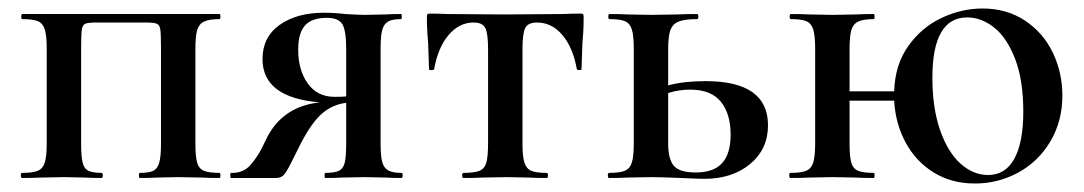

<svg xmlns="http://www.w3.org/2000/svg" viewBox="-20 -419 2552 452"><path d="M497 0Q470 0 455 -1L400 -2L349 -1Q334 0 309 0Q307 0 307 -6Q307 -12 309 -12Q331 -12 341 -17Q351 -22 355 -36.5Q359 -51 359 -81V-305Q359 -338 357.5 -349Q356 -360 349.5 -363Q343 -366 323 -366H207Q187 -366 180.5 -363Q174 -360 172.5 -348.5Q171 -337 171 -303V-81Q171 -51 174.5 -36.5Q178 -22 188 -17Q198 -12 219 -12Q222 -12 222 -6Q222 0 219 0Q195 0 181 -1L131 -2L75 -1Q60 0 32 0Q29 0 29 -6Q29 -12 32 -12Q57 -12 69 -17Q81 -22 85.5 -36.5Q90 -51 90 -81V-305Q90 -335 85.5 -349.5Q81 -364 69.5 -369Q58 -374 33 -374Q30 -374 30 -380Q30 -386 33 -386H497Q499 -386 499 -380Q499 -374 497 -374Q472 -374 460 -368Q448 -362 444 -347.5Q440 -333 440 -303V-81Q440 -51 444 -36.5Q448 -22 460 -17Q472 -12 497 -12Q499 -12 499 -6Q499 0 497 0Z M925 0Q902 0 889 -1L839 -2L784 -1Q771 0 746 0Q744 0 744 -6Q744 -12 746 -12Q768 -12 778 -17Q788 -22 791.5 -36Q795 -50 795 -81V-177Q763 -173 738.5 -152Q714 -131 688 -81L672 -49Q658 -20 650.5 -10Q643 0 631 0H524Q522 0 522 -6Q522 -12 524 -12Q553 -11 570 -31Q587 -51 597 -71.5Q607 -92 610 -98Q648 -169 733 -178Q598 -189 598 -280Q598 -332 638.5 -360.5Q679 -389 742 -389Q768 -389 793 -386Q825 -384 839 -384L888 -385Q901 -386 924 -386Q926 -386 926 -380Q926 -374 924 -374Q904 -374 894 -368.5Q884 -363 880 -349Q876 -335 876 -305V-81Q876 -51 880 -37Q884 -23 894.5 -17.5Q905 -12 925 -12Q928 -12 928 -6Q928 0 925 0ZM768 -191Q786 -191 795 -192V-303Q795 -347 786 -362Q777 -377 749 -377Q714 -377 698 -359Q682 -341 682 -302Q682 -254 704.5 -222.5Q727 -191 768 -191Z M1071 -12Q1097 -12 1109 -17Q1121 -22 1125 -36.5Q1129 -51 1129 -81V-303Q1129 -340 1122.5 -353Q1116 -366 1095 -366Q1061 -366 1036 -336.5Q1011 -307 1002 -256Q1001 -254 995.5 -254Q990 -254 990 -256L988 -316Q987 -327 986 -342.5Q985 -358 985 -378Q985 -384 986 -385.5Q987 -387 993 -387Q1014 -387 1031 -386L1167 -385L1306 -386Q1324 -387 1346 -387Q1352 -387 1353 -385.5Q1354 -384 1354 -378Q1354 -358 1353 -342.5Q1352 -327 1351 -316L1349 -256Q1349 -254 1344 -254Q1339 -254 1338 -256Q1329 -307 1304 -336.5Q1279 -366 1244 -366Q1223 -366 1216.5 -353Q1210 -340 1210 -303V-81Q1210 -51 1214.5 -36.5Q1219 -22 1230.5 -17Q1242 -12 1267 -12Q1270 -12 1270 -6Q1270 0 1267 0Q1240 0 1225 -1L1171 -2L1115 -1Q1099 0 1071 0Q1068 0 1068 -6Q1068 -12 1071 -12Z M1788 -124Q1788 -68 1746 -33Q1704 2 1638 2Q1625 2 1583 0Q1533 -2 1513 -2L1457 -1Q1442 0 1414 0Q1411 0 1411 -6Q1411 -12 1414 -12Q1439 -12 1451 -17Q1463 -22 1467.5 -36.5Q1472 -51 1472 -81V-305Q1472 -335 1467.5 -349.5Q1463 -364 1451.5 -369Q1440 -374 1415 -374Q1412 -374 1412 -380Q1412 -386 1415 -386Q1442 -386 1457 -385L1513 -384L1576 -385Q1592 -386 1621 -386Q1624 -386 1624 -380Q1624 -374 1621 -374Q1591 -374 1577 -368Q1563 -362 1558 -347.5Q1553 -333 1553 -303V-218Q1590 -228 1641 -228Q1788 -228 1788 -124ZM1700 -102Q1700 -151 1677 -179.5Q1654 -208 1605 -208Q1578 -208 1553 -200V-81Q1553 -44 1566.5 -28.5Q1580 -13 1618 -13Q1660 -13 1680 -35Q1700 -57 1700 -102Z M2481 -194Q2481 -134 2453 -86.5Q2425 -39 2377.5 -13Q2330 13 2275 13Q2220 13 2178 -13Q2136 -39 2112 -83.5Q2088 -128 2085 -182H1980V-81Q1980 -51 1984 -36.5Q1988 -22 2000 -17Q2012 -12 2037 -12Q2039 -12 2039 -6Q2039 0 2037 0Q2010 0 1995 -1L1940 -2L1884 -1Q1869 0 1841 0Q1838 0 1838 -6Q1838 -12 1841 -12Q1866 -12 1878 -17Q1890 -22 1894.5 -36.5Q1899 -51 1899 -81V-305Q1899 -335 1894.5 -349.5Q1890 -364 1878.5 -369Q1867 -374 1842 -374Q1839 -374 1839 -380Q1839 -386 1842 -386Q1869 -386 1884 -385L1940 -384L1996 -385Q2011 -386 2037 -386Q2039 -386 2039 -380Q2039 -374 2037 -374Q2012 -374 2000 -368Q1988 -362 1984 -347.5Q1980 -333 1980 -303V-204H2085Q2087 -267 2118.5 -311Q2150 -355 2197 -377Q2244 -399 2293 -399Q2350 -399 2393 -370.5Q2436 -342 2458.5 -295Q2481 -248 2481 -194ZM2389 -156Q2389 -231 2369.5 -281Q2350 -331 2320 -354.5Q2290 -378 2257 -378Q2175 -378 2175 -236Q2175 -165 2193 -113Q2211 -61 2241 -34Q2271 -7 2306 -7Q2347 -7 2368 -45.5Q2389 -84 2389 -156Z"/></svg>

Font: Cormorant Garamond SemiBold
Style: Regular
Weight: 600
Designer: Christian Thalmann (Catharsis Fonts)
Version: Version 3.000